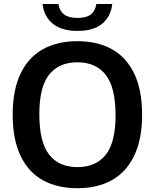

<svg xmlns="http://www.w3.org/2000/svg" viewBox="-20 -962 800 991"><path d="M45.5 -370Q45.5 -497.5 86.2 -582.2Q127 -667 202 -708.2Q277 -749.5 379.5 -749.5Q482.5 -749.5 557.2 -708.2Q632 -667 672.8 -582.2Q713.5 -497.5 713.5 -370Q713.5 -243 672.5 -158Q631.5 -73 556.8 -31.8Q482 9.5 379.5 9.5Q276.5 9.5 201.8 -31.5Q127 -72.5 86.2 -157.5Q45.5 -242.5 45.5 -370ZM576.5 -367Q576.5 -511 525.5 -575.8Q474.5 -640.5 379.5 -640.5Q284.5 -640.5 233.8 -577Q183 -513.5 183 -373Q183 -228.5 233.5 -164Q284 -99.5 379.5 -99.5Q475 -99.5 525.8 -163.2Q576.5 -227 576.5 -367ZM199.5 -941.5H281.5Q287.5 -905 311 -887.2Q334.5 -869.5 380 -869.5Q425.5 -869.5 448.5 -887.2Q471.5 -905 477.5 -941.5H559.5Q552 -876 507 -839.2Q462 -802.5 380 -802.5Q298 -802.5 252.5 -839.5Q207 -876.5 199.5 -941.5Z"/></svg>

Font: Encode Sans SemiBold
Style: Regular
Weight: 600
Designer: Multiple Designers
Foundry: Impallari Type
Version: Version 2.000